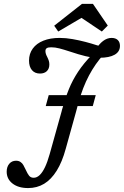

<svg xmlns="http://www.w3.org/2000/svg" viewBox="-20 -778 639 991"><path d="M455.6 -496H514.5Q472.6 -450.8 439.5 -388.7Q406.5 -326.6 384.7 -246.8L372.6 -201.6H297.6L300 -211.3Q316.9 -271.8 335.5 -317.7Q354 -363.7 383.1 -407.7Q412.1 -451.6 455.6 -496ZM231.5 -287.1H474.2L458.9 -230.6H216.1ZM129.8 -465.3Q129.8 -500.8 149.2 -527.4Q168.5 -554 204 -568.1Q239.5 -582.3 287.9 -582.3Q320.2 -582.3 354.4 -576.2Q388.7 -570.2 421 -561.7Q453.2 -553.2 477.4 -545.2Q487.1 -542.7 491.9 -541.1Q496.8 -539.5 506.5 -537.1L470.2 -517.7Q491.1 -550.8 512.1 -566.5Q533.1 -582.3 555.6 -582.3Q576.6 -582.3 587.9 -571.4Q599.2 -560.5 599.2 -541.1Q599.2 -511.3 571.8 -495.6Q544.4 -479.8 492.7 -479.8Q455.6 -479.8 420.6 -488.3Q385.5 -496.8 342.7 -511.3Q308.1 -522.6 286.3 -528.2Q264.5 -533.9 244.4 -533.9Q228.2 -533.9 221.4 -529.4Q214.5 -525 214.5 -514.5Q214.5 -507.3 216.9 -499.6Q219.4 -491.9 223.4 -484.7Q229 -473.4 231.9 -464.5Q234.7 -455.6 234.7 -445.2Q234.7 -423.4 221.8 -410.9Q208.9 -398.4 186.3 -398.4Q159.7 -398.4 144.8 -416.1Q129.8 -433.9 129.8 -465.3ZM14.5 108.1Q14.5 83.1 27.8 67.3Q41.1 51.6 62.9 51.6Q76.6 51.6 85.9 58.1Q95.2 64.5 100.4 73.8Q105.6 83.1 112.9 98.4Q121.8 118.5 130.2 129Q138.7 139.5 154 139.5Q170.2 139.5 184.7 125.8Q199.2 112.1 212.1 85.1Q225 58.1 236.3 17.7L297.6 -201.6H372.6L319.4 -10.5Q300.8 58.1 272.6 103.2Q244.4 148.4 207.7 170.6Q171 192.7 125 192.7Q75 192.7 44.8 169.4Q14.5 146 14.5 108.1ZM259.7 -645.2 403.2 -758.1H459.7L536.3 -646L505.6 -615.3L375.8 -702.4L442.7 -710.5L280.6 -615.3Z"/></svg>

Font: Playfair Micro SmCond SmLight
Style: Italic
Weight: 360
Width: 4
Italic angle: -15.6°
Designer: Claus Eggers Sørensen
Foundry: Claus Eggers Sørensen
Version: Version 2.203;Glyphs 3.3 (3326)